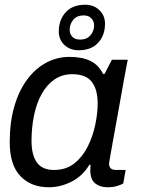

<svg xmlns="http://www.w3.org/2000/svg" viewBox="-20 -778 596 810"><path d="M186 12Q111 12 66 -35Q21 -82 21 -179Q21 -261 40 -327.5Q59 -394 93.5 -441Q128 -488 174 -513Q220 -538 273 -538Q327 -538 361.5 -521Q396 -504 415 -466H421L452 -526H519Q519 -526 514.5 -503Q510 -480 503 -442Q496 -404 488 -358Q480 -312 471.5 -266Q463 -220 456 -180.5Q449 -141 444.5 -116Q440 -91 440 -88Q440 -74 447.5 -67.5Q455 -61 470 -61H510L500 -4Q492 1 474.5 6.5Q457 12 434 12Q402 12 381.5 -4.5Q361 -21 361 -59Q361 -72 362 -84.5Q363 -97 365 -124L403 -83H357Q329 -36 282.5 -12Q236 12 186 12ZM208 -61Q259 -61 294 -89Q329 -117 350.5 -160.5Q372 -204 382 -252Q392 -300 392 -341Q392 -401 367 -433Q342 -465 285 -465Q242 -465 209.5 -442.5Q177 -420 155.5 -381Q134 -342 123.5 -291Q113 -240 113 -184Q113 -124 135.5 -92.5Q158 -61 208 -61ZM312 -566Q275 -566 251.5 -588.5Q228 -611 228 -645Q228 -694 257 -726Q286 -758 339 -758Q376 -758 399.5 -735Q423 -712 423 -678Q423 -629 394 -597.5Q365 -566 312 -566ZM318 -611Q346 -611 361.5 -629Q377 -647 377 -671Q377 -688 365.5 -700.5Q354 -713 333 -713Q304 -713 289 -694.5Q274 -676 274 -652Q274 -635 285 -623Q296 -611 318 -611Z"/></svg>

Font: Archivo VF Beta
Style: Italic
Weight: 400
Italic angle: -10°
Designer: Hector Gatti
Foundry: Omnibus-Type
Version: Version 1.002